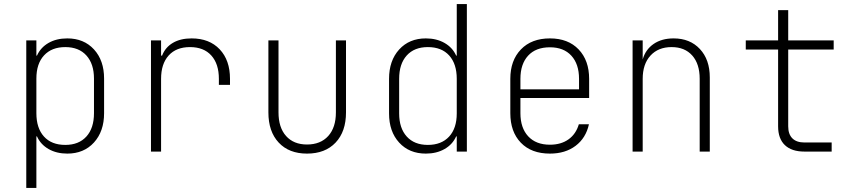

<svg xmlns="http://www.w3.org/2000/svg" viewBox="-20 -750 4240 950"><path d="M495 -361V-190Q495 -100 445 -45Q395 10 313 10Q260 10 220.5 -12.5Q181 -35 163 -75H160V180H110V-550H160V-475H163Q181 -515 220 -537.5Q259 -560 313 -560Q395 -560 445 -505.5Q495 -451 495 -361ZM445 -361Q445 -434 407.5 -475.5Q370 -517 303 -517Q236 -517 198 -476Q160 -435 160 -361V-190Q160 -116 197.5 -74.5Q235 -33 303 -33Q370 -33 407.5 -74.5Q445 -116 445 -190Z M1118 -360V-330H1063V-360Q1063 -434 1025.5 -475.5Q988 -517 920 -517Q852 -517 814.5 -475.5Q777 -434 777 -360V0H727V-550H777V-475H782Q798 -516 835.5 -538Q873 -560 928 -560Q1016 -560 1067 -506Q1118 -452 1118 -360Z M1308 -194V-550H1358V-194Q1358 -119 1395.5 -77Q1433 -35 1499 -35Q1566 -35 1604 -77Q1642 -119 1642 -194V-550H1692V-194Q1692 -99 1640.5 -44.5Q1589 10 1499 10Q1410 10 1359 -44.5Q1308 -99 1308 -194Z M2290 -730V0H2240V-75H2237Q2219 -35 2179.5 -12.5Q2140 10 2087 10Q2005 10 1955 -44.5Q1905 -99 1905 -189V-360Q1905 -450 1955 -505Q2005 -560 2087 -560Q2140 -560 2179.5 -537.5Q2219 -515 2237 -475H2240V-730ZM2240 -189V-360Q2240 -434 2202.5 -475.5Q2165 -517 2097 -517Q2030 -517 1992.5 -475.5Q1955 -434 1955 -360V-189Q1955 -116 1992.5 -74.5Q2030 -33 2097 -33Q2164 -33 2202 -74Q2240 -115 2240 -189Z M2895 -265H2555V-190Q2555 -117 2593.5 -75.5Q2632 -34 2701 -34Q2756 -34 2793 -60.5Q2830 -87 2844 -135H2894Q2879 -67 2828 -28.5Q2777 10 2701 10Q2609 10 2557 -44Q2505 -98 2505 -190V-360Q2505 -451 2557.5 -505.5Q2610 -560 2701 -560Q2791 -560 2843 -505.5Q2895 -451 2895 -360ZM2555 -308H2845V-360Q2845 -433 2807 -474.5Q2769 -516 2701 -516Q2631 -516 2593 -474.5Q2555 -433 2555 -360Z M3492 -367V0H3442V-360Q3442 -434 3405 -475.5Q3368 -517 3303 -517Q3237 -517 3198.5 -475Q3160 -433 3160 -360V0H3110V-550H3160V-456Q3174 -505 3214 -532.5Q3254 -560 3313 -560Q3394 -560 3443 -507.5Q3492 -455 3492 -367Z M3960 0Q3897 0 3863.5 -32Q3830 -64 3830 -125V-505H3670V-550H3830V-700H3880V-550H4105V-505H3880V-125Q3880 -86 3900.5 -65.5Q3921 -45 3960 -45H4095V0Z"/></svg>

Font: JetBrains Mono Extra Light
Style: Regular
Weight: 200
Monospace: yes
Designer: Philipp Nurullin, Konstantin Bulenkov
Foundry: JetBrains
Version: 2.002